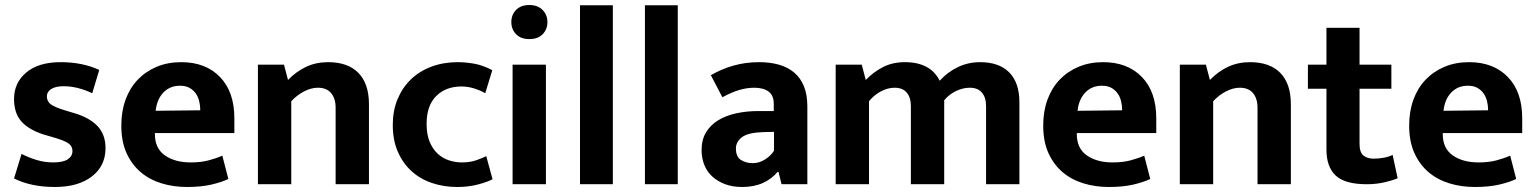

<svg xmlns="http://www.w3.org/2000/svg" viewBox="-20 -735 6127 766"><path d="M348 -363Q289 -391 234 -391Q202 -391 184.5 -380Q167 -369 167 -350Q167 -331 182.5 -319Q198 -307 245 -293L275 -284Q337 -266 369 -232Q401 -198 401 -144Q401 -73 346.5 -31Q292 11 199 11Q104 11 36 -23L66 -121Q95 -106 127 -96.5Q159 -87 192 -87Q232 -87 250.5 -99.5Q269 -112 269 -132Q269 -153 251 -164.5Q233 -176 183 -190L152 -199Q92 -219 64 -252Q36 -285 36 -340Q36 -405 85 -446Q134 -487 222 -487Q309 -487 376 -456Z M915 -204H598V-200Q598 -143 638 -115Q678 -87 741 -87Q781 -87 811.5 -95Q842 -103 867 -114L891 -21Q864 -8 823 1.5Q782 11 726 11Q672 11 624.5 -3.5Q577 -18 541.5 -48Q506 -78 485 -124Q464 -170 464 -234Q464 -291 481 -337.5Q498 -384 529.5 -417Q561 -450 605 -468.5Q649 -487 703 -487Q800 -487 857.5 -428Q915 -369 915 -263ZM779 -295Q779 -314 774.5 -332Q770 -350 760 -363.5Q750 -377 735 -385Q720 -393 698 -393Q658 -393 632 -366Q606 -339 601 -293Z M1142 0H1009V-477H1113L1129 -416Q1162 -450 1201.5 -468.5Q1241 -487 1289 -487Q1368 -487 1410 -444Q1452 -401 1452 -319V0H1319V-305Q1319 -342 1301 -363.5Q1283 -385 1248 -385Q1222 -385 1193.5 -370.5Q1165 -356 1142 -331Z M1823 -87Q1855 -87 1879.5 -95.5Q1904 -104 1920 -112L1945 -20Q1925 -9 1887 1Q1849 11 1804 11Q1750 11 1703 -5Q1656 -21 1621.5 -52.5Q1587 -84 1567 -130Q1547 -176 1547 -237Q1547 -293 1566 -339Q1585 -385 1619 -418Q1653 -451 1701 -469Q1749 -487 1806 -487Q1837 -487 1871.5 -481Q1906 -475 1944 -455L1916 -363Q1895 -375 1870.5 -382.5Q1846 -390 1821 -390Q1759 -390 1720.5 -352Q1682 -314 1682 -241Q1682 -198 1694.5 -168.5Q1707 -139 1727 -121Q1747 -103 1772 -95Q1797 -87 1823 -87Z M2025 0V-477H2158V0ZM2092 -579Q2058 -579 2039 -598.5Q2020 -618 2020 -647Q2020 -676 2039 -695.5Q2058 -715 2092 -715Q2125 -715 2144.5 -695.5Q2164 -676 2164 -647Q2164 -618 2145 -598.5Q2126 -579 2092 -579Z M2294 0V-714H2425V0Z M2553 0V-714H2684V0Z M2816 -435Q2859 -460 2907 -473.5Q2955 -487 3009 -487Q3052 -487 3087.5 -477Q3123 -467 3148.5 -445.5Q3174 -424 3187.5 -390.5Q3201 -357 3201 -310V0H3098L3086 -49H3082Q3059 -21 3023.5 -5Q2988 11 2941 11Q2902 11 2872 -0.5Q2842 -12 2821 -31.5Q2800 -51 2789.5 -78Q2779 -105 2779 -136Q2779 -177 2796.5 -206.5Q2814 -236 2845 -255Q2876 -274 2917.5 -283Q2959 -292 3007 -292H3067V-321Q3067 -354 3046.5 -369.5Q3026 -385 2989 -385Q2960 -385 2929.5 -376Q2899 -367 2862 -347ZM3068 -209 3025 -208Q2964 -206 2940 -187.5Q2916 -169 2916 -143Q2916 -109 2936.5 -96.5Q2957 -84 2983 -84Q3009 -84 3032.5 -99Q3056 -114 3068 -134Z M3447 0H3314V-477H3418L3434 -416Q3466 -449 3504 -468Q3542 -487 3590 -487Q3692 -487 3729 -413Q3761 -448 3802 -467.5Q3843 -487 3890 -487Q3966 -487 4006.5 -446Q4047 -405 4047 -327V0H3914V-312Q3914 -346 3897.5 -365.5Q3881 -385 3849 -385Q3822 -385 3794.5 -372Q3767 -359 3747 -335V0H3614V-312Q3614 -346 3597.5 -365.5Q3581 -385 3549 -385Q3522 -385 3494.5 -370.5Q3467 -356 3447 -331Z M4593 -204H4276V-200Q4276 -143 4316 -115Q4356 -87 4419 -87Q4459 -87 4489.5 -95Q4520 -103 4545 -114L4569 -21Q4542 -8 4501 1.5Q4460 11 4404 11Q4350 11 4302.5 -3.5Q4255 -18 4219.5 -48Q4184 -78 4163 -124Q4142 -170 4142 -234Q4142 -291 4159 -337.5Q4176 -384 4207.5 -417Q4239 -450 4283 -468.5Q4327 -487 4381 -487Q4478 -487 4535.5 -428Q4593 -369 4593 -263ZM4457 -295Q4457 -314 4452.5 -332Q4448 -350 4438 -363.5Q4428 -377 4413 -385Q4398 -393 4376 -393Q4336 -393 4310 -366Q4284 -339 4279 -293Z M4820 0H4687V-477H4791L4807 -416Q4840 -450 4879.5 -468.5Q4919 -487 4967 -487Q5046 -487 5088 -444Q5130 -401 5130 -319V0H4997V-305Q4997 -342 4979 -363.5Q4961 -385 4926 -385Q4900 -385 4871.5 -370.5Q4843 -356 4820 -331Z M5531 -381H5404V-161Q5404 -127 5419.5 -114.5Q5435 -102 5461 -102Q5481 -102 5502 -106Q5523 -110 5536 -117L5556 -24Q5539 -16 5505 -8Q5471 0 5433 0Q5346 0 5309 -34.5Q5272 -69 5272 -138V-381H5198V-477H5272V-624H5404V-477H5531Z M6053 -204H5736V-200Q5736 -143 5776 -115Q5816 -87 5879 -87Q5919 -87 5949.5 -95Q5980 -103 6005 -114L6029 -21Q6002 -8 5961 1.5Q5920 11 5864 11Q5810 11 5762.5 -3.5Q5715 -18 5679.5 -48Q5644 -78 5623 -124Q5602 -170 5602 -234Q5602 -291 5619 -337.5Q5636 -384 5667.5 -417Q5699 -450 5743 -468.5Q5787 -487 5841 -487Q5938 -487 5995.5 -428Q6053 -369 6053 -263ZM5917 -295Q5917 -314 5912.5 -332Q5908 -350 5898 -363.5Q5888 -377 5873 -385Q5858 -393 5836 -393Q5796 -393 5770 -366Q5744 -339 5739 -293Z"/></svg>

Font: Ek Mukta
Style: Bold
Weight: 700
Designer: Girish Dalvi and Yashodeep Gholap
Foundry: Ek Type
Version: Version 2.538;PS 1.002;hotconv 16.6.51;makeotf.lib2.5.65220;